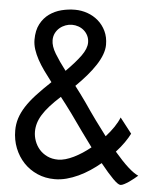

<svg xmlns="http://www.w3.org/2000/svg" viewBox="-53 -771 702 830"><g transform="rotate(5 298.5 -356.5)"><path d="M153.8 -585.9Q153.8 -559.6 172.9 -528.1Q191.9 -496.6 221.2 -458.5Q262.2 -499.5 284.9 -531Q307.6 -562.5 307.6 -588.4Q307.6 -604.5 301.3 -617.7Q294.9 -630.9 284.4 -640.1Q273.9 -649.4 260.3 -654.3Q246.6 -659.2 231.9 -659.2Q217.8 -659.2 203.9 -654.1Q189.9 -648.9 178.7 -639.4Q167.5 -629.9 160.6 -616.2Q153.8 -602.5 153.8 -585.9ZM261.2 -278.3Q248.5 -295.4 236.1 -312Q223.6 -328.6 210.9 -344.7Q184.1 -320.3 165.3 -299.3Q146.5 -278.3 134.8 -259.3Q123 -240.2 117.7 -222.2Q112.3 -204.1 112.3 -185.5Q112.3 -165 119.6 -144.8Q127 -124.5 140.9 -108.6Q154.8 -92.8 175.3 -83Q195.8 -73.2 222.2 -73.2Q237.3 -73.2 254.4 -78.1Q271.5 -83 289.6 -91.8Q307.6 -100.6 325.9 -112.5Q344.2 -124.5 361.8 -138.7Q339.4 -168.9 314.2 -203.9Q289.1 -238.8 261.2 -278.3ZM239.3 -725.1Q267.1 -725.1 293.5 -715.8Q319.8 -706.5 340.3 -688.7Q360.8 -670.9 373.3 -645Q385.7 -619.1 385.7 -585.9Q385.7 -565.4 377.2 -542.7Q368.7 -520 353 -496.1Q337.4 -472.2 315.9 -447.3Q294.4 -422.4 269 -397.5Q281.2 -381.8 293.2 -365.5Q305.2 -349.1 317.4 -332Q345.7 -290.5 370.8 -255.9Q396 -221.2 418.5 -191.9Q438.5 -213.9 453.4 -236.1Q468.3 -258.3 476.1 -278.3L527.3 -212.4Q518.6 -194.8 503.7 -173.3Q488.8 -151.9 468.3 -129.4Q503.4 -88.4 529.3 -65.2Q555.2 -42 573.7 -34.2Q566.9 -28.3 557.1 -20.3Q547.4 -12.2 536.9 -5.1Q526.4 2 516.6 7.1Q506.8 12.2 500.5 12.2Q490.2 12.2 467.8 -10.3Q445.3 -32.7 411.6 -74.7Q390.1 -56.6 366.2 -40.8Q342.3 -24.9 317.1 -13.2Q292 -1.5 266.1 5.4Q240.2 12.2 214.8 12.2Q173.8 12.2 139.4 -2.9Q105 -18.1 80.1 -44.4Q55.2 -70.8 41 -106.4Q26.9 -142.1 26.9 -183.1Q26.9 -210.4 34.9 -235.8Q43 -261.2 59.8 -287.6Q76.7 -314 102.8 -342.3Q128.9 -370.6 164.6 -404.3Q146 -428.2 129.6 -451.2Q113.3 -474.1 101.3 -496.1Q89.4 -518.1 82.5 -539.3Q75.7 -560.5 75.7 -581.1Q75.7 -621.6 90.3 -649.2Q105 -676.8 128.4 -693.6Q151.9 -710.4 180.9 -717.8Q210 -725.1 239.3 -725.1Z"/></g></svg>

Font: Andika Eur
Style: Regular
Weight: 400
Designer: Victor Gaultney, Annie Olsen, Julie Remington, Don Collingsworth, Eric Hays, Becca Hirsbrunner
Foundry: SIL International
Version: Version 5.000